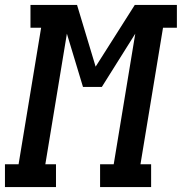

<svg xmlns="http://www.w3.org/2000/svg" viewBox="-62 -755 734 775"><path d="M-42 0V-92H13L104 -643H61V-735H249L324 -486L482 -735H652V-643H596L505 -92H548V0H342V-92H397L484 -619L349 -404H273L208 -619L121 -92H164V0Z"/></svg>

Font: Iosevka Slab SmBdExObl
Style: Regular
Weight: 600
Width: 7
Italic angle: -9°
Monospace: yes
Designer: Belleve Invis
Foundry: Belleve Invis
Version: Version 11.1.0; ttfautohint (v1.8.3)